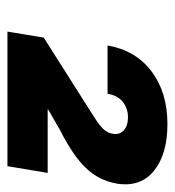

<svg xmlns="http://www.w3.org/2000/svg" viewBox="2 -880 457 501"><g transform="rotate(90 230.5 -629.5)"><path d="M62.5 -420.4 78.1 -515.1 267.6 -635.3Q278.8 -642.6 292.2 -651.1Q305.7 -659.7 316.4 -670.4Q327.1 -681.2 329.1 -695.8Q332 -713.4 320.1 -724.1Q308.1 -734.9 286.1 -734.9Q262.7 -734.9 245.8 -721.4Q229 -708 224.6 -681.6H98.6Q111.3 -754.9 166.3 -796.4Q221.2 -837.9 303.7 -837.9Q382.3 -837.9 425.8 -802.7Q469.2 -767.6 459 -705.1Q454.6 -681.6 444.8 -662.1Q435.1 -642.6 418.2 -625Q401.4 -607.4 377.2 -591.1Q353 -574.7 320.3 -558.1L266.1 -526.9L265.6 -525.4H431.2L413.6 -420.4Z"/></g></svg>

Font: Inter 28pt Black
Style: Italic
Weight: 900
Italic angle: -9.3988°
Designer: Rasmus Andersson
Foundry: rsms
Version: Version 4.001;git-66647c0bb